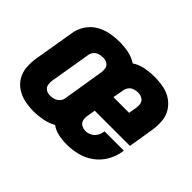

<svg xmlns="http://www.w3.org/2000/svg" viewBox="-116 -741 952 952"><g transform="rotate(45 360.0 -265.0)"><path d="M195 8Q225 8 257 2Q289 -4 318 -20Q340 -4 368.5 2Q397 8 427 8Q464 8 501 -1Q538 -10 570.5 -33.5Q603 -57 622.5 -91Q642 -125 648 -162Q649 -166 649 -171H514L513 -167Q511 -151 502 -136Q493 -121 477.5 -113Q462 -105 446 -105Q430 -105 416.5 -113Q403 -121 400 -136Q397 -151 400 -167L407 -209H654L676 -344Q681 -377 678.5 -408.5Q676 -440 660 -466Q644 -492 618.5 -509Q593 -526 561.5 -532Q530 -538 498 -538Q467 -538 434.5 -532Q402 -526 374 -508Q349 -525 317.5 -531.5Q286 -538 254 -538Q222 -538 189.5 -532Q157 -526 127 -508.5Q97 -491 78.5 -462Q60 -433 55 -401L19 -186Q14 -154 16.5 -122Q19 -90 34.5 -64Q50 -38 75.5 -21.5Q101 -5 132 1.5Q163 8 195 8ZM197 -105Q181 -105 168.5 -113Q156 -121 153 -136.5Q150 -152 153 -167L189 -382Q191 -396 201 -407Q211 -418 224.5 -421.5Q238 -425 252 -425Q267 -425 280 -417Q293 -409 295.5 -393.5Q298 -378 295 -363L260 -148Q258 -135 247.5 -124Q237 -113 223.5 -109Q210 -105 197 -105ZM425 -322 436 -382Q438 -395 447.5 -406Q457 -417 470 -421Q483 -425 497 -425Q512 -425 525.5 -417Q539 -409 542 -394Q545 -379 542 -363L535 -322Z"/></g></svg>

Font: Iosevka Sparkle Extrabold
Style: Italic
Weight: 800
Italic angle: -9°
Designer: Belleve Invis
Foundry: Belleve Invis
Version: Version 4.5.0; ttfautohint (v1.8.3)